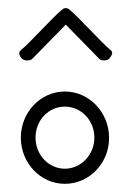

<svg xmlns="http://www.w3.org/2000/svg" viewBox="-20 -450 326 470"><path d="M132.4 -426.9C107.9 -406.7 54.4 -346.3 30 -326.1C24.2 -321.3 28.3 -312.7 33.1 -307C37.9 -301.2 52.5 -300.3 58.2 -305.1L141 -389.8L223.8 -305.1C229.5 -300.3 243.1 -301.2 247.9 -307C252.7 -312.7 257.8 -321.3 252 -326.1C227.6 -346.3 174.1 -406.7 149.6 -426.9C144.4 -431.2 137.6 -431.2 132.4 -426.9ZM139 -226C79 -226 31 -175 31 -113C31 -51 79 0 139 0C198 0 247 -50 247 -112V-113C247 -175 198 -226 139 -226ZM139 -189C178 -189 211 -156 211 -113C211 -71 178 -37 139 -37C99 -37 67 -71 67 -113C67 -156 99 -189 139 -189Z"/></svg>

Font: LetsTrace
Style: basic
Weight: 500
Version: Version 002.000